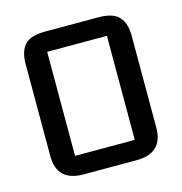

<svg xmlns="http://www.w3.org/2000/svg" viewBox="-82 -574 614 649"><g transform="rotate(-15 225.5 -250.0)"><path d="M318 0H133Q40 0 40 -89V-411Q40 -455 60 -477.5Q80 -500 133 -500H318Q370 -500 390.5 -477Q411 -454 411 -411V-89Q411 0 318 0ZM121 -432V-68H330V-432Z"/></g></svg>

Font: Kelly Slab
Style: Regular
Weight: 400
Designer: Denis Masharov
Foundry: Denis Masharov
Version: Version 1.001